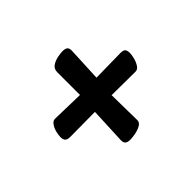

<svg xmlns="http://www.w3.org/2000/svg" viewBox="-96 -587 691 691"><g transform="rotate(-45 249.5 -242.0)"><path d="M226 -43Q212 -43 205.5 -48.5Q199 -54 200 -69L206 -204L80 -203Q65 -203 59.5 -209Q54 -215 54 -228Q54 -238 57.5 -252Q61 -266 69 -277.5Q77 -289 89 -288L211 -285V-400Q211 -418 224 -426.5Q237 -435 253 -438Q269 -441 278 -441Q292 -441 298 -435.5Q304 -430 303 -415L297 -287L420 -289Q436 -289 440.5 -283Q445 -277 445 -265Q445 -256 441.5 -241.5Q438 -227 430.5 -215Q423 -203 412 -203L291 -204L293 -75Q293 -63 280.5 -56Q268 -49 252 -46Q236 -43 226 -43Z"/></g></svg>

Font: Akaya Telivigala
Style: Regular
Weight: 400
Designer: Vaishnavi Murthy Yerkadithaya, Juan Luis Blanco Aristondo
Version: Version 1.002; ttfautohint (v1.8.3)